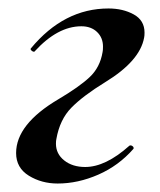

<svg xmlns="http://www.w3.org/2000/svg" viewBox="-20 -419 377 453"><path d="M18 -58Q18 -126 118 -185Q167 -214 191.5 -237Q216 -260 222 -296Q223 -300 223 -309Q223 -330 209 -343.5Q195 -357 172 -357Q116 -357 62 -298Q62 -297 60 -297Q57 -297 54 -300Q51 -303 53 -305Q131 -399 236 -399Q270 -399 295.5 -385Q321 -371 321 -342Q321 -334 320 -330Q310 -275 228 -225Q176 -193 148.5 -165Q121 -137 113 -91Q112 -87 112 -80Q112 -56 131.5 -40.5Q151 -25 181 -25Q229 -25 285 -75Q286 -76 288 -76Q291 -76 293.5 -73.5Q296 -71 295 -68Q260 -28 212 -7Q164 14 116 14Q78 14 48 -4.5Q18 -23 18 -58Z"/></svg>

Font: Cormorant Infant
Style: Bold Italic
Weight: 700
Italic angle: -10°
Designer: Christian Thalmann (Catharsis Fonts)
Foundry: Catharsis Fonts
Version: Version 4.000